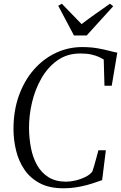

<svg xmlns="http://www.w3.org/2000/svg" viewBox="-20 -1004 650 1032"><path d="M320.5 8Q245.5 8 194 -19.2Q142.5 -46.5 111.5 -92Q80.5 -137.5 66.8 -193.5Q53 -249.5 52.5 -306.5Q52 -407 81.2 -489Q110.5 -571 161.8 -629.5Q213 -688 279.8 -719.5Q346.5 -751 421 -751Q467 -751 504 -744.5Q541 -738 567.8 -730.8Q594.5 -723.5 610.5 -721L580.5 -543H541.5L537.5 -684Q526.5 -691 510.8 -698.2Q495 -705.5 471 -711Q447 -716.5 411.5 -716.5Q341 -716.5 289 -679.8Q237 -643 202.8 -583.2Q168.5 -523.5 152 -453Q135.5 -382.5 136 -314.5Q136.5 -260 146.5 -208.5Q156.5 -157 179.5 -116.2Q202.5 -75.5 240.8 -51.5Q279 -27.5 335.5 -27.5Q358.5 -27.5 387 -34.2Q415.5 -41 440.2 -53.5Q465 -66 476.5 -82.5Q481 -95.5 485.2 -110Q489.5 -124.5 493.5 -139.2Q497.5 -154 501.5 -168.5Q505.5 -183 509 -196.5H549L529 -36Q515 -31 494 -23.8Q473 -16.5 446.5 -9.2Q420 -2 388.2 3Q356.5 8 320.5 8ZM377.5 -813.5 293 -973 312.5 -984Q338 -956.5 364.8 -929.8Q391.5 -903 418.5 -874.5Q452.5 -900.5 490 -927Q527.5 -953.5 571 -984L588.5 -970.5L446 -813.5Z"/></svg>

Font: Merriweather 96pt Light
Style: Italic
Weight: 300
Italic angle: -7.8°
Version: Version 2.101